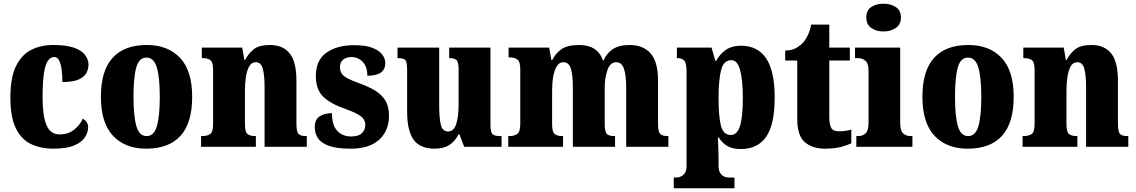

<svg xmlns="http://www.w3.org/2000/svg" viewBox="-20 -793 6135 1037"><path d="M269 10Q199 10 146.5 -15.5Q94 -41 65 -101.5Q36 -162 36 -266Q36 -375 67 -437Q98 -499 150 -524.5Q202 -550 267 -550Q339 -550 380.5 -535Q422 -520 440 -495.5Q458 -471 458 -444Q458 -423 448 -401.5Q438 -380 408 -365Q378 -350 317 -350Q317 -386 313 -416.5Q309 -447 299.5 -466Q290 -485 273 -485Q253 -485 239 -465.5Q225 -446 217.5 -398.5Q210 -351 210 -267Q210 -168 231 -117.5Q252 -67 302 -67Q347 -67 379 -91.5Q411 -116 427 -152Q456 -136 456 -105Q456 -80 439.5 -53Q423 -26 382 -8Q341 10 269 10Z M770 10Q656 10 590.5 -59.5Q525 -129 525 -270Q525 -411 588 -480.5Q651 -550 773 -550Q887 -550 952.5 -480.5Q1018 -411 1018 -270Q1018 -129 955 -59.5Q892 10 770 10ZM772 -58Q812 -58 827.5 -112Q843 -166 843 -270Q843 -375 827 -428.5Q811 -482 771 -482Q731 -482 716 -428.5Q701 -375 701 -270Q701 -166 716.5 -112Q732 -58 772 -58Z M1066 0V-58H1070Q1100 -58 1115.5 -69.5Q1131 -81 1131 -125V-415Q1131 -456 1117 -467.5Q1103 -479 1074 -479H1070V-536H1288L1300 -469H1304Q1321 -503 1350 -526.5Q1379 -550 1438 -550Q1508 -550 1544.5 -504.5Q1581 -459 1581 -358V-128Q1581 -82 1592 -70Q1603 -58 1633 -58H1637V0H1409V-323Q1409 -386 1399.5 -421.5Q1390 -457 1361 -457Q1339 -457 1326.5 -435.5Q1314 -414 1308.5 -379Q1303 -344 1303 -305V-122Q1303 -81 1316.5 -69.5Q1330 -58 1359 -58H1362V0Z M1873 10Q1798 10 1756 -5.5Q1714 -21 1697 -47Q1680 -73 1680 -106Q1680 -148 1707 -165Q1734 -182 1773 -182Q1773 -116 1802 -86Q1831 -56 1875 -56Q1918 -56 1935.5 -74.5Q1953 -93 1953 -118Q1953 -148 1927 -166.5Q1901 -185 1847 -204Q1766 -232 1726 -270.5Q1686 -309 1686 -383Q1686 -468 1743 -508.5Q1800 -549 1893 -549Q1954 -549 1990.5 -535Q2027 -521 2044 -499Q2061 -477 2061 -453Q2061 -419 2037.5 -401.5Q2014 -384 1964 -384Q1964 -433 1939 -459Q1914 -485 1878 -485Q1851 -485 1833.5 -471Q1816 -457 1816 -431Q1816 -400 1837.5 -382.5Q1859 -365 1921 -343Q1968 -326 2004 -305Q2040 -284 2060.5 -251.5Q2081 -219 2081 -168Q2081 -88 2028.5 -39Q1976 10 1873 10Z M2329 10Q2248 10 2213.5 -39Q2179 -88 2179 -188V-407Q2179 -450 2172 -464.5Q2165 -479 2131 -479H2127V-536H2352V-226Q2352 -155 2361 -119Q2370 -83 2400 -83Q2431 -83 2444 -123Q2457 -163 2457 -232V-418Q2457 -460 2444.5 -469.5Q2432 -479 2409 -479H2406V-536H2629V-119Q2629 -76 2642 -67Q2655 -58 2678 -58H2689V0H2487L2461 -68H2457Q2438 -30 2407 -10Q2376 10 2329 10Z M2725 0V-58H2729Q2758 -58 2774 -69.5Q2790 -81 2790 -125V-418Q2790 -460 2774.5 -471.5Q2759 -483 2730 -483H2727V-536H2946L2958 -469H2963Q2980 -504 3012 -527Q3044 -550 3108 -550Q3207 -550 3236 -468H3241Q3255 -504 3289 -527Q3323 -550 3381 -550Q3454 -550 3494 -504.5Q3534 -459 3534 -358V-128Q3534 -82 3545.5 -70Q3557 -58 3586 -58H3590V0H3362V-323Q3362 -386 3350 -421.5Q3338 -457 3308 -457Q3276 -457 3261 -415Q3246 -373 3246 -316V-128Q3246 -82 3257 -70Q3268 -58 3298 -58H3302V0H3074V-323Q3074 -386 3063.5 -421.5Q3053 -457 3022 -457Q3001 -457 2987.5 -435.5Q2974 -414 2968 -379.5Q2962 -345 2962 -305V-122Q2962 -81 2975.5 -69.5Q2989 -58 3018 -58H3021V0Z M3619 224V166H3632Q3640 166 3653 162Q3666 158 3677 144.5Q3688 131 3688 104V-407Q3688 -454 3675 -466.5Q3662 -479 3640 -479H3636V-536H3823L3844 -464H3848Q3867 -500 3899.5 -523Q3932 -546 3983 -546Q4071 -546 4117.5 -478.5Q4164 -411 4164 -265Q4164 -120 4118 -54Q4072 12 3981 12Q3937 12 3909 -4Q3881 -20 3862 -50H3857Q3858 -26 3859.5 1.5Q3861 29 3861 60V102Q3861 130 3871.5 144Q3882 158 3895 162Q3908 166 3915 166H3947V224ZM3927 -64Q3962 -64 3977 -113Q3992 -162 3992 -263Q3992 -360 3977.5 -414Q3963 -468 3930 -468Q3888 -468 3874.5 -414Q3861 -360 3861 -265Q3861 -162 3874 -113Q3887 -64 3927 -64Z M4435 10Q4367 10 4326.5 -25.5Q4286 -61 4286 -149V-466H4221V-520Q4258 -520 4283 -535.5Q4308 -551 4321 -567Q4333 -581 4344 -604.5Q4355 -628 4361 -660H4459V-536H4570V-466H4459V-165Q4459 -122 4469 -103Q4479 -84 4510 -84Q4549 -84 4578 -93V-19Q4562 -11 4526 -0.5Q4490 10 4435 10Z M4752 -623Q4712 -623 4685.5 -642Q4659 -661 4659 -698Q4659 -737 4685.5 -755Q4712 -773 4752 -773Q4790 -773 4818 -755Q4846 -737 4846 -698Q4846 -661 4818 -642Q4790 -623 4752 -623ZM4605 0V-58H4615Q4640 -58 4655.5 -73Q4671 -88 4671 -131V-412Q4671 -450 4654.5 -464.5Q4638 -479 4615 -479H4598V-536H4842V-128Q4842 -87 4858 -72.5Q4874 -58 4898 -58H4908V0Z M5207 10Q5093 10 5027.5 -59.5Q4962 -129 4962 -270Q4962 -411 5025 -480.5Q5088 -550 5210 -550Q5324 -550 5389.5 -480.5Q5455 -411 5455 -270Q5455 -129 5392 -59.5Q5329 10 5207 10ZM5209 -58Q5249 -58 5264.5 -112Q5280 -166 5280 -270Q5280 -375 5264 -428.5Q5248 -482 5208 -482Q5168 -482 5153 -428.5Q5138 -375 5138 -270Q5138 -166 5153.5 -112Q5169 -58 5209 -58Z M5503 0V-58H5507Q5537 -58 5552.5 -69.5Q5568 -81 5568 -125V-415Q5568 -456 5554 -467.5Q5540 -479 5511 -479H5507V-536H5725L5737 -469H5741Q5758 -503 5787 -526.5Q5816 -550 5875 -550Q5945 -550 5981.5 -504.5Q6018 -459 6018 -358V-128Q6018 -82 6029 -70Q6040 -58 6070 -58H6074V0H5846V-323Q5846 -386 5836.5 -421.5Q5827 -457 5798 -457Q5776 -457 5763.5 -435.5Q5751 -414 5745.5 -379Q5740 -344 5740 -305V-122Q5740 -81 5753.5 -69.5Q5767 -58 5796 -58H5799V0Z"/></svg>

Font: Noto Serif Hebrew Condensed Black
Style: Regular
Weight: 900
Width: 3
Designer: Monotype Design Team
Foundry: Monotype Imaging Inc.
Version: Version 2.004; ttfautohint (v1.8.4.7-5d5b)